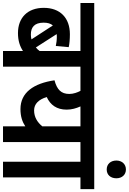

<svg xmlns="http://www.w3.org/2000/svg" viewBox="195 -1074 878 1309"><g transform="rotate(90 634.5 -419.0)"><path d="M514 -528V-622H0V-528H327V-249C320 -240 312 -231 303 -224L212 -366C217 -367 222 -367 228 -367C252 -367 275 -364 293 -360L301 -448C281 -453 246 -456 213 -456C101 -456 33 -389 33 -278C33 -167 101 -102 205 -102C257 -102 295 -115 327 -136V0H434V-528ZM134 -277C134 -304 140 -325 153 -340L248 -194C237 -191 226 -190 214 -190C167 -190 134 -213 134 -277Z M1028 -622H501V-528H599C610 -507 620 -480 620 -452C620 -396 590 -368 527 -351C548 -208 611 -119 723 -119C773 -119 809 -131 841 -152V0H948V-528H1028ZM641 -298C695 -323 727 -366 727 -434C727 -468 718 -499 705 -528H841V-268C813 -234 778 -212 732 -212C688 -212 658 -243 641 -298Z M1189 -528H1269V-622H1015V-528H1082V0H1189Z M1074 -773C1074 -734 1098 -707 1135 -707C1172 -707 1195 -734 1195 -773C1195 -810 1172 -838 1135 -838C1098 -838 1074 -810 1074 -773Z"/></g></svg>

Font: Noto Sans Devanagari UI Condensed SemiBold
Style: Regular
Weight: 600
Width: 3
Designer: Jelle Bosma - Monotype Design Team
Foundry: Monotype Imaging Inc.
Version: Version 2.003